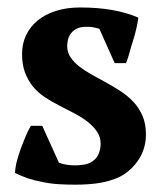

<svg xmlns="http://www.w3.org/2000/svg" viewBox="-20 -488 429 519"><path d="M252 -99.6Q252 -117.2 242.9 -131.1Q233.9 -145 218.8 -157.2Q203.6 -169.4 183.6 -180.2Q163.6 -190.9 142.1 -201.7Q120.6 -212.4 101.8 -224.9Q83 -237.3 69.3 -253.9Q55.7 -270.5 47.6 -292Q39.6 -313.5 39.6 -342.3Q39.6 -369.6 50.5 -392.8Q61.5 -416 81.8 -432.6Q102.1 -449.2 131.1 -458.5Q160.2 -467.8 196.3 -467.8Q245.1 -467.8 283.4 -460.9Q321.8 -454.1 354 -440.4Q350.1 -411.1 339.4 -377.4Q334 -360.8 330.1 -345.9Q326.2 -331.1 320.8 -317.4H290L248.5 -410.2Q243.2 -411.6 239.5 -412.6Q235.8 -413.6 232.2 -414.3Q228.5 -415 223.9 -415.3Q219.2 -415.5 211.9 -415.5Q198.2 -415.5 188.7 -411.1Q179.2 -406.7 173.1 -399.4Q167 -392.1 164.3 -382.8Q161.6 -373.5 161.6 -363.8Q161.6 -346.7 170.7 -333.3Q179.7 -319.8 194.3 -308.3Q209 -296.9 227.8 -286.4Q246.6 -275.9 266.6 -265.1Q287.1 -253.9 306.4 -241.2Q325.7 -228.5 340.8 -212.4Q356 -196.3 365.2 -174.8Q374.5 -153.3 374.5 -124.5Q374.5 -92.8 360.4 -66.2Q346.2 -39.6 321.3 -21Q307.6 -10.7 290.5 -4.4Q273.4 2 255.4 5.4Q237.3 8.8 219 10Q200.7 11.2 184.6 11.2Q162.6 11.2 140.1 10Q117.7 8.8 94.2 3.9Q71.3 -0.5 54.4 -6.3Q37.6 -12.2 20.5 -20.5Q21.5 -37.1 25.9 -53.7Q30.3 -70.3 36.6 -87.4Q43 -104.5 49.3 -119.6Q55.7 -134.8 63.5 -147.9H94.2L139.2 -48.3Q148.9 -44.4 160.4 -42.7Q171.9 -41 182.6 -41Q193.8 -41 207 -43Q220.2 -44.9 231 -52.7Q242.2 -60.5 247.1 -73.2Q252 -85.9 252 -99.6Z"/></svg>

Font: PT Astra Serif
Style: Bold
Weight: 700
Designer: A.Korolkova, I. Chaeva
Foundry: ParaType Ltd
Version: Version 1.002